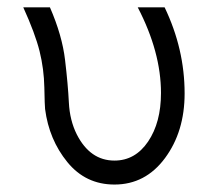

<svg xmlns="http://www.w3.org/2000/svg" viewBox="-20 -492 565 520"><path d="M43 -472.2H115.2Q148.4 -396 156.2 -329.6Q164.1 -263.2 166.5 -214.6Q168.9 -166 188 -127.9Q224.1 -57.1 290 -57.1Q346.2 -57.1 381.1 -108.6Q416 -160.2 416 -240.2Q416 -351.1 353 -472.2H425.8Q480 -359.4 480 -238.8Q480 -135.7 427 -64Q374 7.8 290 7.8Q211.9 7.8 162.4 -53Q112.8 -113.8 102.1 -196.8Q101.1 -204.6 100.1 -254.9Q99.1 -305.2 87.2 -353.3Q75.2 -401.4 43 -472.2Z"/></svg>

Font: CMU Bright
Style: Roman
Weight: 500
Version: Version 0.7.0